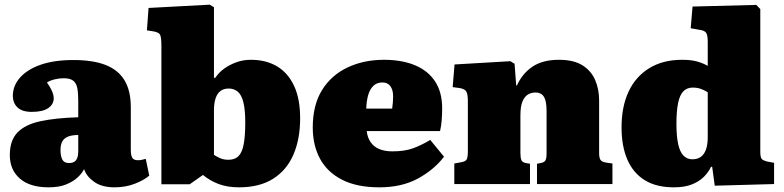

<svg xmlns="http://www.w3.org/2000/svg" viewBox="-20 -788 3357 822"><path d="M188 14Q108 14 65 -23.5Q22 -61 22 -124Q22 -187 55 -221Q88 -255 153 -269Q218 -283 315 -286V-356Q315 -389 311 -410.5Q307 -432 293.5 -442.5Q280 -453 253 -453Q234 -453 215 -448.5Q196 -444 181 -435Q192 -419 198.5 -406.5Q205 -394 207.5 -384.5Q210 -375 210 -367Q210 -342 187 -325.5Q164 -309 116 -309Q75 -309 55 -328Q35 -347 35 -378Q35 -421 66 -456Q97 -491 154.5 -511Q212 -531 294 -531Q379 -531 433 -509.5Q487 -488 513.5 -443.5Q540 -399 540 -329V-147Q540 -124 546 -113Q552 -102 571 -102Q580 -102 588.5 -104Q597 -106 604 -108L619 -36Q597 -17 557.5 -1.5Q518 14 471 14Q416 14 383 -9.5Q350 -33 340 -64Q332 -47 313 -29Q294 -11 263.5 1.5Q233 14 188 14ZM275 -90Q289 -90 297.5 -95Q306 -100 310.5 -111.5Q315 -123 315 -139V-210Q289 -210 272 -203.5Q255 -197 247 -183Q239 -169 239 -145Q239 -121 246.5 -105.5Q254 -90 275 -90Z M792 1H671V-593Q671 -623 666.5 -636.5Q662 -650 635 -654L609 -658L616 -754L878 -768L896 -757V-455H902Q916 -477 939.5 -494Q963 -511 992 -521.5Q1021 -532 1054 -532Q1119 -532 1166 -504Q1213 -476 1239 -420.5Q1265 -365 1265 -282Q1265 -192 1236 -125.5Q1207 -59 1149 -22.5Q1091 14 1003 14Q954 14 916.5 0Q879 -14 849 -39ZM958 -104Q985 -104 1000.5 -119Q1016 -134 1023 -169Q1030 -204 1030 -264Q1030 -318 1022 -350Q1014 -382 998 -395.5Q982 -409 959 -409Q938 -409 924 -398.5Q910 -388 903 -367Q896 -346 896 -316V-125Q908 -117 923 -110.5Q938 -104 958 -104Z M1604 14Q1508 14 1444.5 -18.5Q1381 -51 1350 -108.5Q1319 -166 1319 -242Q1319 -338 1358.5 -402Q1398 -466 1467.5 -499Q1537 -532 1624 -532Q1701 -532 1757 -508.5Q1813 -485 1843 -439Q1873 -393 1873 -324Q1873 -299 1871 -273.5Q1869 -248 1864 -227H1550Q1553 -199 1567 -179Q1581 -159 1604.5 -149.5Q1628 -140 1660 -140Q1712 -140 1748 -153Q1784 -166 1822 -189L1881 -117Q1838 -61 1769 -23.5Q1700 14 1604 14ZM1548 -323H1659Q1661 -338 1662 -350.5Q1663 -363 1663 -375Q1663 -403 1651.5 -419Q1640 -435 1617 -435Q1593 -435 1578 -420Q1563 -405 1556 -380Q1549 -355 1548 -323Z M1925 0V-88L1957 -94Q1973 -97 1978 -105.5Q1983 -114 1983 -141V-354Q1983 -383 1977 -395Q1971 -407 1948 -411L1918 -415L1926 -512L2165 -526L2183 -515L2190 -422H2193Q2216 -473 2259.5 -502.5Q2303 -532 2373 -532Q2436 -532 2473.5 -508.5Q2511 -485 2528 -445.5Q2545 -406 2545 -358V-133Q2545 -113 2550.5 -104Q2556 -95 2575 -92L2602 -88V0H2279V-87L2295 -90Q2311 -93 2315.5 -102Q2320 -111 2320 -132V-310Q2320 -341 2315 -358.5Q2310 -376 2299.5 -384Q2289 -392 2272 -392Q2255 -392 2240.5 -383.5Q2226 -375 2217 -354Q2208 -333 2208 -292V-134Q2208 -113 2212 -103Q2216 -93 2231 -90L2249 -87V0Z M2865 14Q2790 14 2740.5 -16.5Q2691 -47 2666 -104.5Q2641 -162 2641 -243Q2641 -331 2671 -395.5Q2701 -460 2759.5 -496Q2818 -532 2900 -532Q2938 -532 2963.5 -525Q2989 -518 3010 -506V-610Q3010 -636 3003.5 -647Q2997 -658 2971 -661L2937 -667L2945 -760L3218 -767L3235 -749V-139Q3235 -117 3240 -109Q3245 -101 3267 -96L3294 -91V0L3040 7L3029 -74H3024Q3014 -52 2994.5 -32Q2975 -12 2943.5 1Q2912 14 2865 14ZM2944 -106Q2966 -106 2980.5 -116.5Q2995 -127 3002.5 -148Q3010 -169 3010 -201V-393Q2994 -403 2979 -408Q2964 -413 2946 -413Q2921 -413 2905.5 -397Q2890 -381 2883 -346.5Q2876 -312 2876 -258Q2876 -204 2883.5 -170.5Q2891 -137 2906.5 -121.5Q2922 -106 2944 -106Z"/></svg>

Font: Literata 18pt Black
Style: Regular
Weight: 900
Designer: Latin by Veronika Burian and Jose Scaglione. Greek by Irene Vlachou. Cyrillic by Vera Evstafieva.
Foundry: TypeTogether
Version: Version 3.103;gftools[0.9.29]